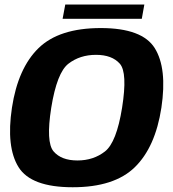

<svg xmlns="http://www.w3.org/2000/svg" viewBox="-20 -802 746 828"><path d="M293.5 5.5Q473 5.5 561.5 -81Q650 -167.5 676 -337.5Q701.5 -507.5 647.5 -594.2Q593.5 -681 414.5 -681Q235 -681 146.2 -594.5Q57.5 -508 31.5 -337.5Q6 -168 60 -81.2Q114 5.5 293.5 5.5ZM314 -110Q244.5 -110 211 -149.2Q177.5 -188.5 201 -337.5Q225.5 -489 275 -527.2Q324.5 -565.5 394 -565.5Q463 -565.5 496.8 -527.2Q530.5 -489 506.5 -337.5Q482.5 -188 432.8 -149Q383 -110 314 -110ZM250 -721H591.5L602.5 -782.5H261.5Z"/></svg>

Font: Anybody Thin
Style: Bold Italic
Weight: 700
Italic angle: -10°
Version: Version 1.113;gftools[0.9.25]